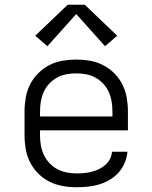

<svg xmlns="http://www.w3.org/2000/svg" viewBox="-20 -778 640 806"><path d="M302 8Q273 8 244 3Q215 -2 188.5 -15Q162 -28 141 -49Q120 -70 106.5 -96.5Q93 -123 88 -152Q83 -181 83 -210V-310Q83 -339 88 -368Q93 -397 106 -423Q119 -449 140 -470Q161 -491 187 -504.5Q213 -518 242 -523Q271 -528 300 -528Q329 -528 358 -523Q387 -518 413 -504.5Q439 -491 460 -470Q481 -449 494 -423Q507 -397 512 -368Q517 -339 517 -310V-231H148V-210Q148 -189 151.5 -168Q155 -147 164 -128Q173 -109 187.5 -93.5Q202 -78 220.5 -68Q239 -58 260 -54Q281 -50 302 -50Q318 -50 334 -51.5Q350 -53 365.5 -57Q381 -61 395.5 -68Q410 -75 422 -85.5Q434 -96 441.5 -110.5Q449 -125 450 -141H515Q513 -117 503.5 -94.5Q494 -72 478 -54Q462 -36 441 -23.5Q420 -11 397 -4Q374 3 350 5.5Q326 8 302 8ZM452 -289V-310Q452 -331 448.5 -352Q445 -373 436.5 -392Q428 -411 413.5 -426.5Q399 -442 381 -452Q363 -462 342 -466Q321 -470 300 -470Q279 -470 258 -466Q237 -462 219 -452Q201 -442 186.5 -426.5Q172 -411 163.5 -392Q155 -373 151.5 -352Q148 -331 148 -310V-289ZM179 -584 128 -628 264 -758H336L472 -628L421 -584L300 -719Z"/></svg>

Font: Iosevka SS04 Light Extended
Style: Regular
Weight: 300
Width: 7
Monospace: yes
Designer: Belleve Invis
Foundry: Belleve Invis
Version: Version 19.0.0; ttfautohint (v1.8.4)